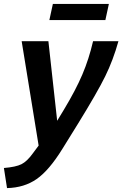

<svg xmlns="http://www.w3.org/2000/svg" viewBox="-64 -735 627 984"><path d="M189 -632 207 -715H494L476 -632ZM-44 126Q17 121 46 106.5Q75 92 105 50L134 11L47 -524H184L229 -116L263 -172Q324 -273 358 -353Q392 -433 413 -524H543Q516 -427 475.5 -344.5Q435 -262 337 -103L257 26Q188 138 124 182.5Q60 227 -28 229Z"/></svg>

Font: Raleway-v4020
Style: Bold Italic
Weight: 700
Italic angle: -12°
Designer: Matt McInerney, Pablo Impallari, Rodrigo Fuenzalida
Foundry: Matt McInerney, Pablo Impallari, Rodrigo Fuenzalida
Version: Version 4.020;PS 004.020;hotconv 1.0.88;makeotf.lib2.5.64775